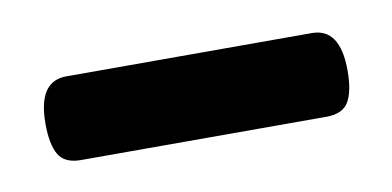

<svg xmlns="http://www.w3.org/2000/svg" viewBox="-28 -126 355 174"><g transform="rotate(-10 150.0 -38.5)"><path d="M263 -77Q289 -77 289 -38Q289 -19 283.5 -9.5Q278 0 263 0H37Q22 0 16.5 -9.5Q11 -19 11 -38Q11 -77 37 -77Z"/></g></svg>

Font: Indiction Unicode
Style: Normal
Weight: 500
Version: Version 1.1